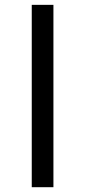

<svg xmlns="http://www.w3.org/2000/svg" viewBox="-20 -780 355 800"><path d="M112.3 0V-759.8H202.6V0Z"/></svg>

Font: Open Sans SemiBold
Style: Regular
Weight: 600
Designer: Monotype Design Team
Foundry: Monotype Imaging Inc.
Version: Version 3.003; ttfautohint (v1.8.4)